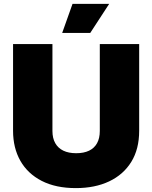

<svg xmlns="http://www.w3.org/2000/svg" viewBox="-20 -955 781 985"><path d="M369 10Q266 10 194 -27Q122 -64 84.5 -130Q47 -196 47 -284V-729H249V-283Q249 -246 263.5 -220.5Q278 -195 305 -182Q332 -169 371 -169Q410 -169 437 -182Q464 -195 478 -220.5Q492 -246 492 -283V-729H694V-284Q694 -190 653.5 -124.5Q613 -59 540 -24.5Q467 10 369 10ZM299 -786 352 -935H540L443 -786Z"/></svg>

Font: Mona Sans ExtraLight Black
Style: Regular
Weight: 900
Version: Version 2.000